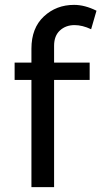

<svg xmlns="http://www.w3.org/2000/svg" viewBox="-20 -768 416 788"><path d="M286 -665Q250 -665 226 -643Q202 -621 202 -580V-511H348V-440H202V0H109V-440H40V-511H109V-568Q109 -653 160 -700.5Q211 -748 284 -748Q328 -748 376 -724L354 -648Q318 -665 286 -665Z"/></svg>

Font: Montserrat arm
Style: Regular
Weight: 400
Designer: Julieta Ulanovsky
Foundry: Julieta Ulanovsky
Version: Version 6.000;PS 006.000;hotconv 1.0.88;makeotf.lib2.5.64775